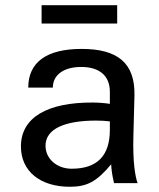

<svg xmlns="http://www.w3.org/2000/svg" viewBox="-20 -700 606 734"><path d="M400 -204C400 -105 352 -55 254 -55C197 -55 154 -93 154 -143C154 -208 229 -239 347 -239C369 -239 380 -238 400 -236ZM60 -140C60 -46 133 14 247 14C313 14 350 -6 405 -72C406 -52 408 -33 416 0H506C497 -24 487 -81 490 -182L494 -334C497 -459 430 -513 292 -513C158 -513 88 -462 88 -365H182C182 -414 224 -444 290 -444C361 -444 400 -410 400 -349V-303C381 -306 355 -308 335 -308C161 -309 60 -251 60 -140ZM428 -680H139V-610H428Z"/></svg>

Font: Perun
Style: Regular
Weight: 400
Foundry: Copyright (c) Stefan Peev, Context Ltd, 2016
Version: Version 1.089